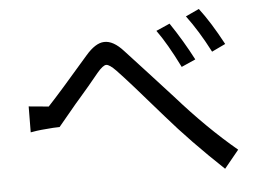

<svg xmlns="http://www.w3.org/2000/svg" viewBox="-49 -775 1099 807"><g transform="rotate(-5 500.0 -371.5)"><path d="M153.3 -357.4Q203.1 -410.2 330.1 -557.6Q372.1 -606.4 408.2 -607.4Q447.3 -609.4 490.2 -561.5Q516.6 -532.2 584.5 -459Q652.3 -385.7 682.6 -351.6Q807.6 -210 930.7 -107.4L869.1 -32.2Q733.4 -160.2 634.8 -274.4Q499 -431.6 450.2 -482.4Q422.9 -510.7 409.2 -510.7Q395.5 -510.7 370.1 -480.5Q328.1 -428.7 281.2 -375Q274.4 -367.2 267.6 -359.4L195.3 -272.5L191.4 -267.6Q175.8 -267.6 164.1 -266.6Q105.5 -262.7 80.1 -257.8Q74.2 -256.8 68.4 -255.9L69.3 -365.2Q108.4 -361.3 153.3 -357.4ZM631.8 -634.8 689.5 -660.2Q742.2 -582 784.2 -501L724.6 -474.6Q673.8 -577.1 631.8 -634.8ZM760.7 -684.6 817.4 -710.9Q863.3 -651.4 915 -554.7L857.4 -527.3Q810.5 -618.2 760.7 -684.6Z"/></g></svg>

Font: Nasu
Style: Regular
Weight: 400
Designer: Ryoko NISHIZUKA (kana &amp; ideographs); Paul D. Hunt (Latin, Greek &amp; Cyrillic); Wenlong ZHANG (bopomofo); Sandoll C
Version: Version 2014.1215